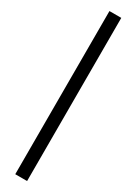

<svg xmlns="http://www.w3.org/2000/svg" viewBox="-250 -775 679 956"><g transform="rotate(30 89.5 -297.0)"><path d="M124 -766V172H56V-766Z"/></g></svg>

Font: Aleo
Style: Regular
Weight: 400
Designer: Alessio Laiso
Version: Version 1.1